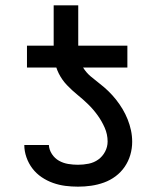

<svg xmlns="http://www.w3.org/2000/svg" viewBox="-20 -691 588 719"><path d="M81 -438V-520H181V-671H273V-520H457V-438ZM272 8Q248 8 224.5 5Q201 2 178.5 -6Q156 -14 136 -27.5Q116 -41 101.5 -60Q87 -79 79 -102Q71 -125 71 -148H163Q164 -130 174.5 -114Q185 -98 201 -89Q217 -80 235.5 -77Q254 -74 272 -74Q292 -74 312 -78Q332 -82 348 -93.5Q364 -105 373.5 -123Q383 -141 383 -161Q383 -188 372 -213Q361 -238 345 -260Q329 -282 310 -300.5Q291 -319 270 -336Q249 -353 230.5 -372.5Q212 -392 200 -416Q188 -440 184.5 -466.5Q181 -493 181 -520H273Q273 -498 276.5 -477Q280 -456 291.5 -437.5Q303 -419 319.5 -405Q336 -391 353 -378Q370 -365 385.5 -350Q401 -335 414.5 -318Q428 -301 439 -282.5Q450 -264 458 -244Q466 -224 470.5 -203Q475 -182 475 -160Q475 -135 468 -111Q461 -87 447 -66.5Q433 -46 413 -31Q393 -16 369.5 -7.5Q346 1 321.5 4.5Q297 8 272 8Z"/></svg>

Font: Iosevka Semi-Condensed Medium
Style: Regular
Weight: 500
Monospace: yes
Designer: Belleve Invis
Foundry: Belleve Invis
Version: Version 27.3.5